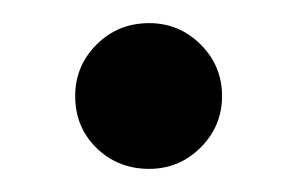

<svg xmlns="http://www.w3.org/2000/svg" viewBox="-20 -473 257 166"><path d="M109 -327Q82 -327 63.5 -345Q45 -363 45 -390Q45 -416 63.5 -434.5Q82 -453 109 -453Q135 -453 153.5 -434.5Q172 -416 172 -390Q172 -364 153.5 -345.5Q135 -327 109 -327Z"/></svg>

Font: GFS Neohellenic Rg
Style: Bold Italic
Weight: 700
Italic angle: -12°
Designer: Designed by Takis Katsoulidis and George D. Matthiopoulos.
Foundry: Designed by Takis Katsoulidis and George D. Matthiopoulos.
Version: Version 1.0